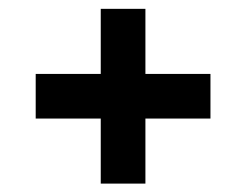

<svg xmlns="http://www.w3.org/2000/svg" viewBox="-20 -514 565 441"><path d="M463.4 -344.2V-241.7H314V-92.3H211.4V-241.7H62V-344.2H211.4V-493.7H314V-344.2Z"/></svg>

Font: Anka/Coder Condensed
Style: Bold
Weight: 700
Width: 4
Monospace: yes
Version: Version 001.100